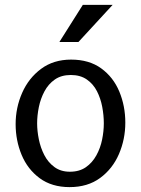

<svg xmlns="http://www.w3.org/2000/svg" viewBox="-20 -753 577 786"><path d="M265 13Q192 13 142.5 -23.5Q93 -60 68.5 -119Q44 -178 44 -245Q44 -312 70.5 -372.5Q97 -433 148 -471Q199 -509 271 -509Q345 -509 394.5 -473Q444 -437 468.5 -378Q493 -319 493 -251Q493 -183 467 -122.5Q441 -62 390 -24.5Q339 13 265 13ZM266 -50Q305 -50 331.5 -68.5Q358 -87 374.5 -117Q391 -147 398 -181.5Q405 -216 405 -248Q405 -281 398.5 -315.5Q392 -350 377 -379.5Q362 -409 335.5 -427.5Q309 -446 270 -446Q231 -446 204.5 -427.5Q178 -409 162 -379Q146 -349 139 -314.5Q132 -280 132 -248Q132 -217 139 -182.5Q146 -148 161.5 -118Q177 -88 203 -69Q229 -50 266 -50ZM319 -733H441L301 -581H223Z"/></svg>

Font: Rosario Light Light
Style: Regular
Weight: 300
Version: Version 1.101; ttfautohint (v1.8.1.43-b0c9)